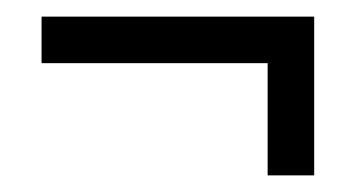

<svg xmlns="http://www.w3.org/2000/svg" viewBox="-20 -398 428 231"><path d="M30 -322H302V-187H358V-378H30Z"/></svg>

Font: SVN-Bebas Neue
Style: Regular
Weight: 400
Designer: Ryoichi Tsunekawa
Foundry: Ryoichi Tsunekawa
Version: Version 001.003